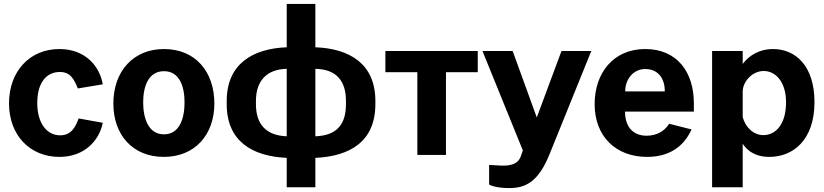

<svg xmlns="http://www.w3.org/2000/svg" viewBox="-20 -790 4202 979"><path d="M283 -540C132 -540 26 -427 26 -263C26 -100 133 10 283 10C412 10 487 -75 504 -164L381 -186C365 -143 344 -100 287 -100C218 -100 170 -162 170 -265C170 -366 215 -423 285 -423C340 -423 357 -386 377 -339L504 -360C489 -451 416 -540 283 -540Z M815 10C975 10 1073 -104 1073 -262C1073 -424 977 -540 816 -540C661 -540 558 -428 558 -262C558 -103 656 10 815 10ZM816 -105C736 -105 710 -188 710 -268C710 -348 736 -427 816 -427C896 -427 921 -348 921 -268C921 -187 896 -105 816 -105Z M1442 15V165H1588V15C1764 7 1894 -68 1894 -259V-275C1894 -465 1763 -542 1588 -549V-770H1442V-549C1268 -542 1136 -464 1136 -275V-259C1136 -69 1267 7 1442 15ZM1285 -259V-275C1285 -377 1339 -437 1442 -439V-95C1338 -99 1285 -155 1285 -259ZM1744 -275V-259C1744 -153 1695 -99 1588 -95V-439C1694 -437 1744 -379 1744 -275Z M1945 -422H2108V0H2254V-422H2416V-530H1945Z M2576 169C2660 169 2724 138 2781 -1L2995 -530H2843L2717 -191L2594 -530H2440L2646 -23L2637 3C2631 19 2620 60 2528 54L2474 51V151C2474 151 2502 169 2576 169Z M3518 -221V-263C3518 -422 3433 -540 3270 -540C3107 -540 3012 -417 3012 -259C3012 -94 3121 10 3279 10C3387 10 3465 -38 3506 -130L3392 -159C3367 -119 3326 -98 3277 -98C3209 -98 3167 -142 3167 -221ZM3168 -324C3167 -380 3205 -438 3270 -438C3340 -438 3370 -385 3370 -324Z M3767 165V-57C3806 1 3863 10 3903 10C4024 10 4133 -76 4133 -269C4133 -454 4037 -540 3921 -540C3854 -540 3801 -509 3767 -464V-530H3611V165ZM3872 -101C3823 -101 3781 -140 3767 -193V-323C3767 -373 3815 -428 3874 -428C3934 -428 3988 -374 3988 -268C3988 -157 3936 -101 3872 -101Z"/></svg>

Font: Cheyenne Sans
Style: Bold
Weight: 700
Designer: The Public Sans project authors (U.S. Web Design System), Libre Franklin designed by Pablo Impallari and Rodrigo Fuenzal
Foundry: The Cheyenne Sans Project Authors
Version: Version 2.007